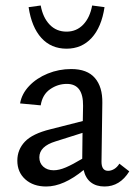

<svg xmlns="http://www.w3.org/2000/svg" viewBox="-20 -673 490 698"><path d="M450 -50Q416 5 360 5Q330 5 310.5 -10Q291 -25 284 -55Q211 5 148 5Q101 5 72 -21Q43 -47 43 -89Q43 -129 70.5 -158Q98 -187 163 -203L281 -233L282 -288Q283 -368 223 -368Q190 -368 162 -348.5Q134 -329 128 -290L53 -297Q59 -332 86 -360.5Q113 -389 153.5 -405.5Q194 -422 239 -422Q297 -422 325 -389.5Q353 -357 352 -299L349 -85Q349 -52 373 -52Q384 -52 395 -58.5Q406 -65 414 -78ZM175 -54Q195 -54 219.5 -64.5Q244 -75 279 -96V-99L280 -190L182 -159Q123 -141 123 -101Q123 -80 137.5 -67Q152 -54 175 -54ZM84 -647 128 -653Q136 -609 160.5 -583.5Q185 -558 222 -558Q258 -558 282.5 -583.5Q307 -609 315 -653L360 -647Q349 -574 313 -535Q277 -496 222 -496Q166 -496 130.5 -535Q95 -574 84 -647Z"/></svg>

Font: Ysabeau Medium
Style: Regular
Weight: 500
Designer: Christian Thalmann (Catharsis Fonts)
Version: Version 0.003